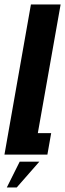

<svg xmlns="http://www.w3.org/2000/svg" viewBox="-62 -695 292 863"><path d="M-42 0 77 -675H210.5L108 -96.5H168L151 0ZM-31.4 147.6 26.5 31.7H114.8L13.2 147.6Z"/></svg>

Font: Anybody UltraCondensed Regular
Style: Bold Italic
Weight: 700
Width: 1
Italic angle: -10°
Designer: Tyler Finck
Foundry: Etcetera Type Company
Version: Version 1.010; ttfautohint (v1.8.3) -l 8 -r 50 -G 200 -x 14 